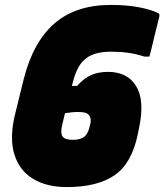

<svg xmlns="http://www.w3.org/2000/svg" viewBox="-20 -740 668 780"><path d="M430 -720Q495 -720 544.5 -710.5Q594 -701 622 -687Q630 -684 627 -672Q626 -667 620 -643.5Q614 -620 607 -591Q600 -562 594.5 -539Q589 -516 587 -510H567Q533 -521 501 -525.5Q469 -530 431 -530Q366 -530 331 -504Q312 -490 299.5 -468Q287 -446 279 -417L272 -391H293Q321 -422 350 -435Q379 -448 419 -448Q497 -448 532.5 -391Q568 -334 546 -226L540 -196Q516 -77 446 -28.5Q376 20 251 20Q169 20 113.5 -14Q58 -48 38 -114Q18 -180 41 -275L76 -417Q114 -569 201 -644.5Q288 -720 430 -720ZM236 -183Q247 -172 276 -172Q305 -172 321 -183.5Q337 -195 344 -225L346 -233Q350 -248 348 -257.5Q346 -267 341 -273Q336 -279 326.5 -282Q317 -285 297 -285Q271 -285 244 -280L233 -234Q224 -196 236 -183Z"/></svg>

Font: Recursive Sn Lnr St XBk
Style: Italic
Weight: 1000
Italic angle: -15°
Version: Version 1.079;hotconv 1.0.112;makeotfexe 2.5.65598; ttfautoh